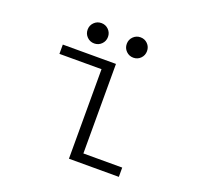

<svg xmlns="http://www.w3.org/2000/svg" viewBox="-117 -786 944 913"><g transform="rotate(20 355.0 -329.5)"><path d="M283 -571Q268 -556 246.5 -556Q225 -556 210 -571Q195 -586 195 -607.5Q195 -629 210 -644Q225 -659 246.5 -659Q268 -659 283 -644Q298 -629 298 -607.5Q298 -586 283 -571ZM480.8 -571Q466 -556 444.5 -556Q423 -556 408 -571Q393 -586 393 -607.5Q393 -629 408 -644Q423 -659 444.5 -659Q466 -659 480.8 -644Q495.5 -629 495.5 -607.5Q495.5 -586 480.8 -571ZM377.5 -47H574V0H321.5V-453H108.5V-500H377.5Z"/></g></svg>

Font: League Mono UltraLight
Style: Regular
Weight: 200
Width: 6
Designer: Tyler Finck
Foundry: The League of Moveable Type / Tyler Finck
Version: Version 2.210